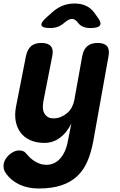

<svg xmlns="http://www.w3.org/2000/svg" viewBox="-67 -805 687 1095"><path d="M320 0 340 -101Q314 -48 274.5 -19Q235 10 187 10Q139 10 104.5 -6Q70 -22 49.5 -50Q29 -78 22.5 -115Q16 -152 24 -195L81 -485Q89 -523 110 -541.5Q131 -560 169 -560Q207 -560 223 -541.5Q239 -523 231 -485L180 -225Q177 -208 177.5 -191Q178 -174 185 -160.5Q192 -147 204.5 -138.5Q217 -130 238 -130Q261 -130 281 -138.5Q301 -147 317 -161Q333 -175 343 -194Q353 -213 357 -235L402 -485Q409 -523 430.5 -541.5Q452 -560 490 -560Q528 -560 543.5 -541.5Q559 -523 552 -485L465 0Q453 65 431.5 115Q410 165 373.5 199.5Q337 234 283 252Q229 270 153 270Q123 270 96 264.5Q69 259 45 248Q21 237 1 220.5Q-19 204 -35 181Q-43 170 -45.5 157Q-48 144 -46 130Q-44 116 -35.5 102.5Q-27 89 -15 78Q-3 67 12 60Q27 53 43 53Q53 53 62.5 56Q72 59 79 67Q89 79 101 91Q113 103 127.5 112.5Q142 122 159.5 128.5Q177 135 197 135Q220 135 239.5 126.5Q259 118 275 100.5Q291 83 302.5 58Q314 33 320 0ZM220 -645Q174 -645 169.5 -661Q165 -677 203 -710L231 -735Q260 -761 291.5 -773Q323 -785 358 -785Q393 -785 421 -773Q449 -761 469 -735L487 -710Q513 -677 503.5 -661Q494 -645 448 -645Q425 -645 407 -652.5Q389 -660 376 -677L375 -679Q360 -697 343 -697Q326 -697 305 -679L302 -677Q283 -660 263 -652.5Q243 -645 220 -645Z"/></svg>

Font: Maple Mono NL ExtraBold
Style: Italic
Weight: 800
Italic angle: -10°
Monospace: yes
Designer: subframe7536
Version: Version 7.000